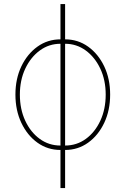

<svg xmlns="http://www.w3.org/2000/svg" viewBox="-20 -748 636 972"><path d="M286.1 11.2Q221.2 11.2 169.7 -25.6Q118.2 -62.5 88.1 -126Q58.1 -189.5 58.1 -269Q58.1 -349.1 88.1 -412.1Q118.2 -475.1 169.7 -512Q221.2 -548.8 286.1 -548.8H309.6Q374.5 -548.8 426 -512Q477.5 -475.1 507.6 -412.1Q537.6 -349.1 537.6 -269Q537.6 -189.5 507.6 -126Q477.5 -62.5 426 -25.6Q374.5 11.2 309.6 11.2ZM286.1 -11.2H309.6Q368.2 -11.2 414.6 -44.9Q460.9 -78.6 488 -137Q515.1 -195.3 515.1 -269Q515.1 -342.3 487.8 -400.4Q460.4 -458.5 414.1 -492.4Q367.7 -526.4 309.6 -526.4H286.1Q228 -526.4 181.6 -492.4Q135.3 -458.5 107.9 -400.4Q80.6 -342.3 80.6 -269Q80.6 -195.3 107.7 -137Q134.8 -78.6 181.2 -44.9Q227.5 -11.2 286.1 -11.2ZM286.1 204.1V-727.5H309.6V204.1Z"/></svg>

Font: Inter 17pt Thin
Style: Regular
Weight: 250
Version: Version 4.001;git-66647c0bb